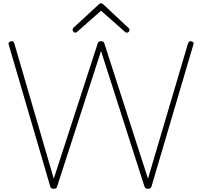

<svg xmlns="http://www.w3.org/2000/svg" viewBox="-20 -1148 1244 1182"><path d="M310 14Q300 14 295.5 10.5Q291 7 289 -1L34 -872Q31 -880 33.5 -885Q36 -890 45 -893Q55 -896 60 -893.5Q65 -891 69 -878L311 -48L581 -879Q584 -887 587.5 -890.5Q591 -894 601 -894Q613 -894 617 -890.5Q621 -887 623 -879L891 -48L1137 -879Q1141 -890 1146 -893Q1151 -896 1160 -893Q1170 -890 1171.5 -885Q1173 -880 1170 -872L913 -1Q910 7 905.5 10.5Q901 14 891 14Q881 14 876.5 10.5Q872 7 869 -1L602 -834L332 -1Q330 7 325.5 10.5Q321 14 310 14ZM443 -947Q437 -947 432 -952.5Q427 -958 427 -965Q427 -968 428 -971Q429 -974 432 -977L586 -1119Q591 -1124 594.5 -1126Q598 -1128 602 -1128Q606 -1128 609.5 -1126Q613 -1124 618 -1119L772 -975Q775 -973 776 -970Q777 -967 777 -964Q777 -957 772.5 -952Q768 -947 761 -947Q757 -947 754 -948.5Q751 -950 748 -953L602 -1082L456 -953Q453 -950 450 -948.5Q447 -947 443 -947Z"/></svg>

Font: Playwrite HR Lijeva Thin
Style: Regular
Weight: 250
Designer: Veronika Burian, José Scaglione
Foundry: TypeTogether
Version: Version 1.002